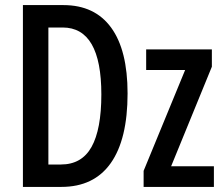

<svg xmlns="http://www.w3.org/2000/svg" viewBox="-20 -734 881 754"><path d="M481 -367Q481 -187 415 -93.5Q349 0 221 0H70V-714H229Q352 -714 416.5 -625.5Q481 -537 481 -367ZM378 -363Q378 -626 226 -626H170V-88H219Q301 -88 339.5 -157Q378 -226 378 -363ZM820 0H544V-63L707 -459H554V-540H812V-472L652 -81H820Z"/></svg>

Font: Noto Sans ExtraCondensed Medium
Style: Regular
Weight: 500
Width: 2
Designer: Monotype Design Team
Foundry: Monotype Imaging Inc.
Version: Version 2.013; ttfautohint (v1.8.4.7-5d5b)